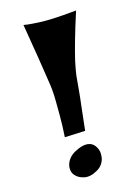

<svg xmlns="http://www.w3.org/2000/svg" viewBox="-131 -760 554 776"><g transform="rotate(-20 146.5 -371.5)"><path d="M73.2 -704.1Q91.8 -699.2 108.4 -696.8Q125 -694.3 137.7 -692.4Q152.3 -690.4 165 -689.5Q178.7 -688.5 197.3 -687.5Q213.9 -686.5 237.3 -686.5Q260.7 -686.5 293 -686.5Q264.6 -619.1 247.1 -572.8Q229.5 -526.4 219.7 -496.1Q209 -460.9 204.1 -438.5Q200.2 -416 194.3 -383.8Q189.5 -355.5 180.7 -314.5Q171.9 -273.4 161.1 -216.8L75.2 -220.7Q83 -272.5 85.9 -309.1Q88.9 -345.7 90.8 -370.1Q92.8 -398.4 92.8 -417Q92.8 -436.5 89.8 -475.6Q87.9 -507.8 84 -563Q80.1 -618.2 73.2 -704.1ZM180.7 -142.6Q187.5 -131.8 189 -118.7Q190.4 -105.5 187 -92.3Q183.6 -79.1 174.3 -67.4Q165 -55.7 149.4 -48.8Q118.2 -34.2 93.8 -41.5Q69.3 -48.8 57.6 -66.4Q50.8 -76.2 50.3 -88.4Q49.8 -100.6 54.7 -112.8Q59.6 -125 70.3 -135.7Q81.1 -146.5 97.7 -153.3Q129.9 -167 150.9 -163.1Q171.9 -159.2 180.7 -142.6Z"/></g></svg>

Font: Lakki Reddy
Style: Regular
Weight: 400
Designer: Appaji Ambarisha Darbha
Version: Version 1.0.4; ttfautohint (v1.2.42-39fb)